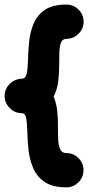

<svg xmlns="http://www.w3.org/2000/svg" viewBox="-41 -783 405 832"><path d="M320.8 -45.4Q320.8 -15.1 299.1 6.8Q277.3 28.8 246.6 28.8Q186.5 28.8 152.6 5.6Q118.7 -17.6 103 -54.2Q87.4 -90.8 82.8 -131.8Q78.1 -172.9 77.4 -209.5Q76.7 -246.1 72.8 -269.3Q68.8 -292.5 53.7 -292.5Q52.2 -292.5 51.3 -292.5Q50.8 -292.5 50.3 -292.5Q49.3 -292.5 48.3 -292.5Q48.3 -292.5 48.3 -292.5Q19.5 -294.9 -0.7 -316.7Q-21 -338.4 -21 -367.2Q-21 -394.5 -3.2 -415Q14.6 -435.5 40 -440.4Q40 -440.4 40.5 -440.9Q41.5 -440.9 43 -440.9Q43.5 -440.9 43.5 -441.4Q44.4 -441.4 45.4 -441.4Q45.9 -441.4 46.4 -441.4Q47.4 -441.4 47.9 -441.9Q48.8 -441.9 49.3 -441.9Q49.8 -441.9 50.8 -441.9Q51.3 -441.9 51.8 -441.9Q52.7 -441.9 53.2 -441.9Q53.2 -441.9 53.7 -441.9Q70.3 -441.9 75 -465.1Q79.6 -488.3 80.3 -524.9Q81.1 -561.5 85.2 -602.5Q89.4 -643.6 104.5 -680.2Q119.6 -716.8 153.1 -740Q186.5 -763.2 246.6 -763.2Q277.3 -763.2 299.3 -741.5Q321.3 -719.7 321.3 -689Q321.3 -658.7 299.3 -636.7Q277.3 -614.7 246.6 -614.7Q229.5 -614.7 223.1 -598.1Q216.8 -581.5 216.1 -554Q215.3 -526.4 215.3 -493.2Q215.3 -460 210.7 -426.3Q206.1 -392.6 191.4 -364.3Q203.6 -335.4 207 -302.2Q210.4 -269 210.2 -236.8Q210 -204.6 211.2 -178Q212.4 -151.4 220 -135.5Q227.5 -119.6 246.6 -119.6Q277.3 -119.6 299.1 -97.9Q320.8 -76.2 320.8 -45.4Z"/></svg>

Font: Mikhak-DS1-FD ExtraBold
Style: Regular
Weight: 800
Designer: Amin Abedi
Version: Version 3.2